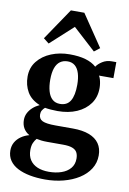

<svg xmlns="http://www.w3.org/2000/svg" viewBox="-112 -888 813 1210"><g transform="rotate(10 294.0 -283.0)"><path d="M264 256.5Q212 256.5 167.2 248Q122.5 239.5 89 222.2Q55.5 205 36.8 177.8Q18 150.5 18 113.5Q18 84 31.2 61Q44.5 38 67.5 22Q90.5 6 119 -1.5Q93.5 -16.5 81 -38.8Q68.5 -61 68.5 -91Q68.5 -114.5 79 -135Q89.5 -155.5 108 -172Q126.5 -188.5 150.5 -199.5Q94 -222.5 69 -265.8Q44 -309 44 -363.5Q44 -421 77 -462.2Q110 -503.5 164.2 -525.5Q218.5 -547.5 282 -547.5Q341.5 -547.5 383.8 -535.2Q426 -523 453 -498.5Q464.5 -517 490.5 -533.5Q516.5 -550 549.5 -550H579L578.5 -447.5H486Q491.5 -439.5 495.2 -427Q499 -414.5 501.2 -400Q503.5 -385.5 503.5 -371.5Q504 -313.5 473.8 -271Q443.5 -228.5 390.2 -205.2Q337 -182 267 -182Q246 -182 224.5 -183.8Q203 -185.5 186.5 -188.5Q176 -179.5 169.5 -168.5Q163 -157.5 163 -142.5Q163 -113.5 187.2 -102Q211.5 -90.5 270.5 -90.5H382Q444.5 -90.5 486.8 -74.2Q529 -58 550.5 -27Q572 4 572 48.5Q572 96.5 547.5 135Q523 173.5 480.2 200.5Q437.5 227.5 381.8 242Q326 256.5 264 256.5ZM279.5 204.5Q323.5 204.5 359.2 192.2Q395 180 416.2 155.2Q437.5 130.5 437.5 93Q437.5 68.5 428.5 52.5Q419.5 36.5 398 28.5Q376.5 20.5 339.5 20.5H236.5Q216.5 20.5 199.2 18.5Q182 16.5 168.5 13.5Q157.5 25.5 149.5 43.5Q141.5 61.5 141.5 89.5Q141.5 127 158.5 152.8Q175.5 178.5 206.5 191.5Q237.5 204.5 279.5 204.5ZM274.5 -229Q320 -229 340.8 -263.8Q361.5 -298.5 361.5 -366Q361.5 -408.5 352.2 -439Q343 -469.5 324.2 -485.5Q305.5 -501.5 277.5 -501.5Q249 -501.5 229 -487.2Q209 -473 198.5 -443.8Q188 -414.5 188 -369Q188 -327.5 197 -295.8Q206 -264 225.2 -246.5Q244.5 -229 274.5 -229ZM138.5 -591.5 103.5 -619 240.5 -821.5H326.5L463.5 -619L428 -591.5L283.5 -723.5Z"/></g></svg>

Font: Merriweather 72pt
Style: Bold
Weight: 700
Version: Version 2.100